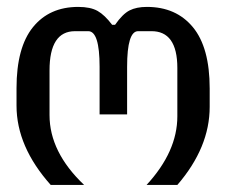

<svg xmlns="http://www.w3.org/2000/svg" viewBox="-20 -525 642 545"><path d="M124 0Q26.9 -108.9 26.9 -225.1V-274.9Q26.9 -390.1 73.5 -447.8Q120.1 -505.4 202.1 -505.4Q236.8 -505.4 257.1 -493.9Q277.3 -482.4 298.3 -454.6H306.6Q328.1 -485.4 347.7 -495.4Q367.2 -505.4 397 -505.4Q480 -505.4 527.6 -447.8Q575.2 -390.1 575.2 -273.9V-221.7Q575.2 -106.4 483.4 0H396Q483.4 -94.7 483.4 -194.8V-332Q483.4 -437.5 408.7 -436.5H372.1Q340.8 -436.5 340.8 -335.4V-200.2H262.7V-335.4Q262.7 -436.5 230.5 -436.5H192.9Q120.6 -436.5 120.6 -325.2V-198.2Q120.6 -93.3 218.8 0Z"/></svg>

Font: Vazir Code Hack
Style: Code-Hack
Weight: 400
Foundry: DejaVu fonts team - Redesigned by Saber Rastikerdar
Version: Version 1.1.2